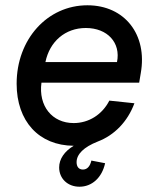

<svg xmlns="http://www.w3.org/2000/svg" viewBox="-20 -536 594 727"><path d="M423 -301H152C168 -379 227 -430 305 -430C387 -430 438 -374 423 -301ZM281 171C328 171 366 137 378 82L326 72C321 94 310 106 294 106C279 106 270 96 270 78C270 48 297 21 350 0C413 -24 463 -75 489 -145L394 -155C367 -102 316 -70 259 -70C177 -70 125 -135 137 -223H507L513 -259C539 -405 452 -516 311 -516C159 -516 43 -387 43 -219C43 -77 127 15 259 16C224 37 204 66 204 98C204 140 236 171 281 171Z"/></svg>

Font: Uncut Sans Medium Italic
Style: Regular
Weight: 500
Italic angle: -11°
Designer: Kasper Nordkvist
Foundry: UNCUT.wtf
Version: Version 1.304;Glyphs 3.2 (3246)